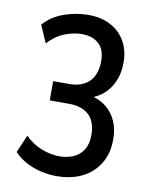

<svg xmlns="http://www.w3.org/2000/svg" viewBox="-82 -775 662 845"><g transform="rotate(10 249.0 -352.5)"><path d="M229 9Q194 9 159 1Q124 -7 93 -23.5Q62 -40 38 -65L72 -144Q106 -110 147 -94.5Q188 -79 225 -79Q260 -79 288 -91Q316 -103 332.5 -129Q349 -155 349 -195Q349 -255 317.5 -284.5Q286 -314 228 -314H142V-400H216Q251 -400 278 -413.5Q305 -427 320 -454.5Q335 -482 335 -522Q335 -576 306.5 -601Q278 -626 231 -626Q195 -626 155 -610.5Q115 -595 81 -558L47 -636Q83 -676 136 -695Q189 -714 246 -714Q302 -714 344 -692Q386 -670 409.5 -629.5Q433 -589 433 -534Q433 -474 406.5 -429.5Q380 -385 333 -364V-361Q365 -352 390.5 -330Q416 -308 431.5 -274Q447 -240 447 -193Q447 -130 419 -84.5Q391 -39 342.5 -15Q294 9 229 9Z"/></g></svg>

Font: Nunito Sans 7pt Condensed SemiBold
Style: Regular
Weight: 600
Width: 3
Designer: Vernon Adams
Foundry: Vernon Adams
Version: Version 3.101;gftools[0.9.27]